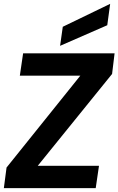

<svg xmlns="http://www.w3.org/2000/svg" viewBox="-22 -977 615 997"><path d="M-2 0 12 -107 395 -584H81L98 -700H573L560 -593L174 -116H492L475 0ZM290 -739 304 -838 550 -957 535 -846Z"/></svg>

Font: Host Grotesk Black
Style: Italic
Weight: 900
Italic angle: -8°
Designer: Doğukan Karapınar based on Poppins by Indian Type Foundry, Jonny Pinhorn
Foundry: Element Type
Version: Version 1.000; ttfautohint (v1.8.4.7-5d5b);gftools[0.9.33]